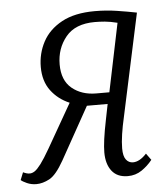

<svg xmlns="http://www.w3.org/2000/svg" viewBox="-73 -585 558 636"><g transform="rotate(-5 206.0 -267.0)"><path d="M23 10Q6 10 -8.5 3.5Q-23 -3 -28 -8L-18 -33Q-6 -27 4 -27Q12 -27 20.5 -32.5Q29 -38 41.5 -54.5Q54 -71 73 -104L156 -249Q118 -265 94.5 -296.5Q71 -328 71 -375Q71 -420 91.5 -458.5Q112 -497 155 -520.5Q198 -544 265 -544Q303 -544 338.5 -538.5Q374 -533 404 -527L331 -187Q324 -157 320 -130Q316 -103 316 -83Q316 -57 325 -45.5Q334 -34 348 -34Q370 -34 393 -59L409 -37Q394 -18 373.5 -4Q353 10 327 10Q292 10 274 -13Q256 -36 256 -75Q256 -92 259.5 -118.5Q263 -145 271 -184L281 -234H212L115 -60Q89 -14 66.5 -2Q44 10 23 10ZM247 -272H290L337 -499Q313 -505 295.5 -506.5Q278 -508 262 -508Q197 -508 165.5 -469.5Q134 -431 134 -378Q134 -325 166 -298.5Q198 -272 247 -272Z"/></g></svg>

Font: Noto Serif ExtraCondensed Light
Style: Italic
Weight: 300
Width: 2
Italic angle: -12°
Designer: Monotype Design Team
Foundry: Monotype Imaging Inc.
Version: Version 2.014; ttfautohint (v1.8.4.7-5d5b)